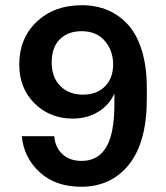

<svg xmlns="http://www.w3.org/2000/svg" viewBox="-20 -710 640 740"><path d="M294.9 -689.9Q350.6 -689.9 395.8 -670.7Q440.9 -651.4 474.9 -613.3Q508.8 -575.2 527.3 -513.2Q545.9 -451.2 545.9 -370.1V-330.1Q545.9 -162.1 477.3 -76.2Q408.7 9.8 293 9.8Q193.8 9.8 132.8 -46.4Q71.8 -102.5 64 -185.1H189Q192.9 -141.1 220.9 -115.5Q249 -89.8 294.9 -89.8Q357.4 -89.8 389.2 -142.3Q420.9 -194.8 420.9 -310.1V-350.1Q402.3 -306.2 359.4 -279.5Q316.4 -252.9 259.8 -252.9Q173.3 -252.9 113.8 -311Q54.2 -369.1 54.2 -461.9Q54.2 -562 121.3 -626Q188.5 -689.9 294.9 -689.9ZM179.2 -469.2Q179.2 -412.1 212.4 -378.7Q245.6 -345.2 299.8 -345.2Q352.5 -345.2 384.3 -376.7Q416 -408.2 416 -461.9Q416 -515.1 383.8 -552.5Q351.6 -589.8 294.9 -589.8Q242.2 -589.8 210.7 -558.8Q179.2 -527.8 179.2 -469.2Z"/></svg>

Font: TASA Orbiter Text SemiBold
Style: Regular
Weight: 600
Designer: Weizhong Zhang
Version: Version 1.000;Glyphs 3.1.2 (3151)